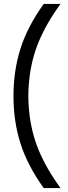

<svg xmlns="http://www.w3.org/2000/svg" viewBox="-20 -819 350 983"><path d="M204 -799H290Q217 -699 178 -604.5Q139 -510 129 -403Q121 -328 129 -252Q139 -145 178 -50.5Q217 44 290 144H204Q121 29 85 -84Q49 -197 49 -327Q49 -457 85 -570.5Q121 -684 204 -799Z"/></svg>

Font: Kreadon
Style: Regular
Weight: 400
Designer: kohakuno
Foundry: StudioGnu
Version: Version 1.000;Glyphs 3.1.2 (3151)